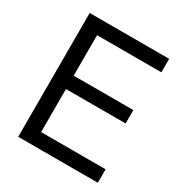

<svg xmlns="http://www.w3.org/2000/svg" viewBox="-170 -853 924 977"><g transform="rotate(30 292.0 -364.0)"><path d="M75.7 0V-727.5H542.5V-648.4H164.6V-410.6H515.1V-332H164.6V-79.1H543.5V0Z"/></g></svg>

Font: Inter 28pt
Style: Regular
Weight: 400
Designer: Rasmus Andersson
Foundry: rsms
Version: Version 4.001;git-66647c0bb